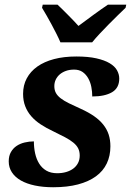

<svg xmlns="http://www.w3.org/2000/svg" viewBox="-20 -786 557 816"><path d="M223.1 -49.8Q243.7 -49.8 261.2 -54.9Q278.8 -60.1 291.5 -69.6Q304.2 -79.1 311.5 -93Q318.8 -106.9 318.8 -125Q318.8 -142.1 312.3 -155.3Q305.7 -168.5 291.7 -179.9Q277.8 -191.4 256.6 -202.6Q235.4 -213.9 206.1 -228Q176.8 -241.7 153.1 -257.3Q129.4 -272.9 112.8 -292Q96.2 -311 87.2 -334.5Q78.1 -357.9 78.1 -387.2Q78.1 -423.8 93.8 -453.1Q109.4 -482.4 138.7 -503.2Q168 -523.9 209.7 -534.9Q251.5 -545.9 304.2 -545.9Q354.5 -545.9 389.4 -538.1Q424.3 -530.3 446 -517.3Q467.8 -504.4 477.3 -487.3Q486.8 -470.2 486.8 -452.1Q486.8 -412.1 456.1 -394Q425.3 -376 372.1 -376Q372.1 -396 368.2 -416.3Q364.3 -436.5 355 -453.1Q345.7 -469.7 331.1 -480Q316.4 -490.2 294.9 -490.2Q275.4 -490.2 260 -484.6Q244.6 -479 233.6 -469.5Q222.7 -460 216.8 -447.3Q210.9 -434.6 210.9 -419.9Q210.9 -403.3 217.5 -391.1Q224.1 -378.9 238 -368.2Q252 -357.4 273.4 -346.9Q294.9 -336.4 324.2 -323.2Q356.4 -308.6 379.9 -292.2Q403.3 -275.9 418.7 -256.6Q434.1 -237.3 441.7 -214.6Q449.2 -191.9 449.2 -164.1Q449.2 -123.5 433.8 -91.3Q418.5 -59.1 387.7 -36.6Q356.9 -14.2 311.5 -2.2Q266.1 9.8 206.1 9.8Q163.1 9.8 128.2 2.4Q93.3 -4.9 68.6 -19Q43.9 -33.2 30.5 -53.7Q17.1 -74.2 17.1 -100.1Q17.1 -123.5 26.4 -139.6Q35.6 -155.8 50.5 -165.8Q65.4 -175.8 84.7 -180.4Q104 -185.1 124 -185.1Q124 -158.2 129.4 -133.8Q134.8 -109.4 146.5 -90.6Q158.2 -71.8 177 -60.8Q195.8 -49.8 223.1 -49.8ZM513.7 -752.9Q499 -738.8 480.2 -720.5Q461.4 -702.1 442.1 -682.6Q422.9 -663.1 404.3 -643.3Q385.7 -623.5 371.6 -606H236.8Q230.5 -621.1 220.7 -640.6Q210.9 -660.2 200 -680.4Q189 -700.7 178.2 -719.7Q167.5 -738.8 158.7 -752.9L161.6 -766.1H224.6Q233.4 -757.8 244.9 -746.6Q256.3 -735.4 268.6 -722.9Q280.8 -710.4 292.7 -698.2Q304.7 -686 313.5 -675.8Q327.1 -686 343.8 -698.2Q360.4 -710.4 377.2 -722.9Q394 -735.4 410.2 -746.6Q426.3 -757.8 438.5 -766.1H516.6Z"/></svg>

Font: Droid Serif
Style: Bold Italic
Weight: 700
Italic angle: -12°
Designer: Monotype Design team
Foundry: Monotype Imaging Inc.
Version: Version 1.03